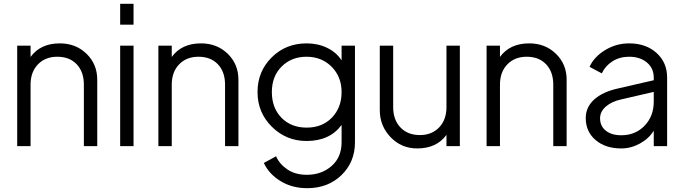

<svg xmlns="http://www.w3.org/2000/svg" viewBox="-20 -765 3562 1005"><path d="M293 -538Q377 -538 433 -483.5Q489 -429 489 -348V0H419V-322Q419 -389 381.5 -428.5Q344 -468 280 -468Q217 -468 178.5 -428Q140 -388 140 -322V0H70V-526H140V-467Q192 -538 293 -538Z M609 -636V-745H679V-636ZM609 0V-526H679V0Z M1032 -538Q1116 -538 1172 -483.5Q1228 -429 1228 -348V0H1158V-322Q1158 -389 1120.5 -428.5Q1083 -468 1019 -468Q956 -468 917.5 -428Q879 -388 879 -322V0H809V-526H879V-467Q931 -538 1032 -538Z M1768 -526H1838V-20Q1838 83 1767.5 151.5Q1697 220 1588 220Q1509 220 1448.5 183Q1388 146 1361 88L1425 53Q1443 94 1484.5 122Q1526 150 1586 150Q1663 150 1715.5 104Q1768 58 1768 -20V-111Q1706 -27 1585 -27Q1478 -27 1403 -101.5Q1328 -176 1328 -283Q1328 -391 1402 -464.5Q1476 -538 1585 -538Q1644 -538 1692.5 -514.5Q1741 -491 1768 -449ZM1585 -97Q1667 -97 1717.5 -149.5Q1768 -202 1768 -283Q1768 -363 1716 -415.5Q1664 -468 1584 -468Q1506 -468 1454.5 -417Q1403 -366 1403 -283Q1403 -200 1453.5 -148.5Q1504 -97 1585 -97Z M2317 -526H2387V0H2317V-59Q2265 12 2164 12Q2081 12 2024.5 -47Q1968 -106 1968 -188V-526H2038V-205Q2038 -138 2076 -98Q2114 -58 2178 -58Q2240 -58 2278.5 -98Q2317 -138 2317 -205Z M2750 -538Q2834 -538 2890 -483.5Q2946 -429 2946 -348V0H2876V-322Q2876 -389 2838.5 -428.5Q2801 -468 2737 -468Q2674 -468 2635.5 -428Q2597 -388 2597 -322V0H2527V-526H2597V-467Q2649 -538 2750 -538Z M3273 -538Q3361 -538 3416.5 -488Q3472 -438 3472 -359V0H3402V-81Q3377 -40 3330 -14Q3283 12 3232 12Q3149 12 3097.5 -32Q3046 -76 3046 -147Q3046 -204 3090 -244Q3134 -284 3215 -302L3402 -345V-359Q3402 -408 3366 -438Q3330 -468 3273 -468Q3224 -468 3186.5 -444.5Q3149 -421 3130 -381L3066 -415Q3089 -467 3147 -502.5Q3205 -538 3273 -538ZM3232 -57Q3306 -57 3354 -107Q3402 -157 3402 -233V-284L3233 -245Q3182 -234 3151.5 -207.5Q3121 -181 3121 -146Q3121 -105 3151 -81Q3181 -57 3232 -57Z"/></svg>

Font: Plus Jakarta Display Light
Style: Regular
Weight: 300
Designer: Gumpita Rahayu
Foundry: Tokotype Studio
Version: Version 1.000;hotconv 1.0.109;makeotfexe 2.5.65596